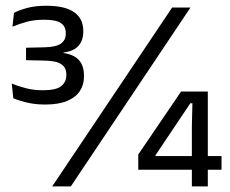

<svg xmlns="http://www.w3.org/2000/svg" viewBox="-20 -666 820 686"><path d="M141 -292.5Q104.5 -292.5 74.5 -300Q44.5 -307.5 27.5 -315L22 -367.5Q43 -358.5 71.8 -351Q100.5 -343.5 133 -343.5Q181 -343.5 199 -358.5Q217 -373.5 217 -397V-400Q217 -412 212.8 -421Q208.5 -430 199.5 -436.2Q190.5 -442.5 175.8 -445.8Q161 -449 139.5 -449.5L73 -451V-495.5L139 -497Q180 -498 197.5 -510.2Q215 -522.5 215 -545V-548.5Q215 -571 198 -583.2Q181 -595.5 137 -595.5Q101.5 -595.5 73.2 -587.5Q45 -579.5 24.5 -570.5L30 -620Q48.5 -630 77.8 -637.8Q107 -645.5 145 -645.5Q212 -645.5 244.8 -622.5Q277.5 -599.5 277.5 -556V-552Q277.5 -522.5 260.8 -502.8Q244 -483 207 -478.5L206.5 -472L205 -477Q244 -471.5 262 -451.2Q280 -431 280 -396.5V-391.5Q280 -363.5 265.5 -341Q251 -318.5 220.2 -305.5Q189.5 -292.5 141 -292.5ZM166.5 0 595 -639H660.5L233 0ZM665.5 0V-214.5L667.5 -297H660L536 -112V-91L508 -108.5H771.5V-59.5H474V-114L627 -339H722.5V0Z"/></svg>

Font: Anek Gujarati
Style: Regular
Weight: 400
Designer: Mrunmayee Ghaisas (Gujarati), Yesha Goshar (Latin)
Foundry: Ek Type
Version: Version 1.003